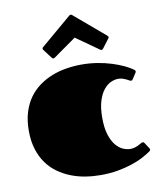

<svg xmlns="http://www.w3.org/2000/svg" viewBox="-86 -825 761 914"><g transform="rotate(-10 294.5 -368.5)"><path d="M380.9 -247.1Q380.9 -197.8 391.4 -165Q401.9 -132.3 418 -113Q434.1 -93.8 452.6 -85.9Q471.2 -78.1 487.3 -78.1Q499.5 -78.1 509.8 -81.3Q520 -84.5 527.8 -88.6Q535.6 -92.8 541 -95.9Q546.4 -99.1 549.3 -99.1Q553.7 -99.1 555.4 -97.7Q557.1 -96.2 559.6 -92.3L576.7 -65.9Q579.1 -62 579.1 -59.1Q579.1 -55.7 577.1 -53.7Q575.2 -51.8 573.2 -50.3Q557.1 -39.1 533.7 -26.6Q510.3 -14.2 479.2 -3.9Q448.2 6.3 410.2 13.2Q372.1 20 327.1 20Q290.5 20 253.9 14.2Q217.3 8.3 183.8 -4.9Q150.4 -18.1 121.6 -38.8Q92.8 -59.6 71.5 -89.1Q50.3 -118.7 38.1 -158Q25.9 -197.3 25.9 -247.1Q25.9 -296.9 38.1 -336.2Q50.3 -375.5 71.5 -405Q92.8 -434.6 121.6 -455.3Q150.4 -476.1 183.8 -489.3Q217.3 -502.4 253.9 -508.3Q290.5 -514.2 327.1 -514.2Q367.2 -514.2 404.3 -508.1Q441.4 -502 472.9 -491.9Q504.4 -481.9 529.5 -470Q554.7 -458 570.3 -446.3Q572.3 -444.8 574.2 -442.9Q576.2 -440.9 576.2 -437.5Q576.2 -434.1 573.7 -430.7L556.6 -404.3Q554.2 -400.4 552.5 -398.9Q550.8 -397.5 546.4 -397.5Q543.5 -397.5 538.6 -400.4Q533.7 -403.3 526.4 -407Q519 -410.6 509.3 -413.8Q499.5 -417 487.3 -417Q471.2 -417 452.6 -408.9Q434.1 -400.9 418 -381.3Q401.9 -361.8 391.4 -329.1Q380.9 -296.4 380.9 -247.1ZM317.9 -646 208.5 -568.8Q206.5 -567.9 205.1 -566.9Q203.6 -565.9 202.1 -565.9Q197.3 -565.9 193.8 -570.8L161.1 -613.8Q158.2 -617.2 158.2 -620.6Q158.2 -624 162.6 -627.9L311 -753.9Q312.5 -754.9 314 -755.9Q315.4 -756.8 317.9 -756.8Q320.3 -756.8 321.8 -755.9Q323.2 -754.9 324.7 -753.9L473.1 -627.9Q477.5 -624 477.5 -620.6Q477.5 -617.2 474.6 -613.8L441.9 -570.8Q438 -565.9 433.6 -565.9Q432.1 -565.9 430.7 -566.9Q429.2 -567.9 427.2 -568.8Z"/></g></svg>

Font: Fascinate
Style: Regular
Weight: 900
Designer: Astigmatic (AOETI)
Foundry: Astigmatic (AOETI)
Version: Version 1.000